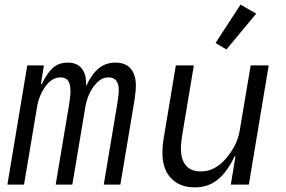

<svg xmlns="http://www.w3.org/2000/svg" viewBox="-20 -799 1240 831"><path d="M12 0 98 -516H170L157 -435H161Q181 -479 207 -503.5Q233 -528 273 -528Q315 -528 335 -501Q355 -474 352 -430H355Q376 -477 406.5 -502.5Q437 -528 480 -528Q523 -528 545.5 -502Q568 -476 568 -429Q568 -401 561 -359L501 0H429L487 -346Q494 -388 494 -408Q494 -436 483 -450Q472 -464 450 -464Q430 -464 414.5 -453.5Q399 -443 385 -424Q358 -387 349 -334L293 0H221L279 -346Q285 -382 285 -405Q285 -436 274.5 -450Q264 -464 243 -464Q204 -464 176 -424Q148 -385 140 -334L84 0Z M999 -122H995Q965 -57 923.5 -22.5Q882 12 823 12Q758 12 720.5 -27.5Q683 -67 683 -137Q683 -170 689 -204L741 -516H819L768 -211L767 -203Q763 -175 763 -156Q763 -109 784.5 -83Q806 -57 849 -57Q881 -57 908 -71.5Q935 -86 958 -113Q1007 -171 1017 -231L1065 -516H1143L1057 0H979ZM960 -585 913 -613 1021 -779 1089 -740Z"/></svg>

Font: iA Writer Mono V
Style: Regular
Weight: 400
Italic angle: -9.5°
Designer: Mike Abbink, Paul van der Laan, Pieter van Rosmalen
Foundry: Bold Monday
Version: Version 2.000